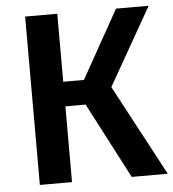

<svg xmlns="http://www.w3.org/2000/svg" viewBox="-51 -738 709 785"><g transform="rotate(-5 304.0 -345.5)"><path d="M454 -691 298 -412H213V-691H81V0H213V-311H296L458 0H606L407 -373L588 -691Z"/></g></svg>

Font: Fira Sans Medium
Style: Regular
Weight: 500
Designer: Carrois Corporate & Edenspiekermann AG
Foundry: Carrois Corporate GbR & Edenspiekermann AG
Version: Version 4.203